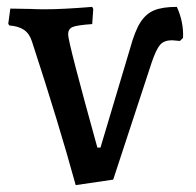

<svg xmlns="http://www.w3.org/2000/svg" viewBox="-20 -526 571 558"><path d="M512 -416 503 -407Q485 -409 480 -409Q457 -409 445.5 -396Q434 -383 421 -345L309 -4L200 12Q150 -170 73 -405Q66 -428 50 -439Q34 -450 7 -452L4 -457L10 -501L70 -500Q86 -499 111 -499Q162 -499 248 -506L251 -500L248 -456Q204 -453 191 -447.5Q178 -442 178 -426Q178 -403 263 -97H272L358 -385Q372 -436 388 -461Q404 -486 428 -496Q452 -506 494 -506Q514 -462 512 -416Z"/></svg>

Font: Alegreya SC Medium
Style: Regular
Weight: 500
Designer: Juan Pablo del Peral
Foundry: Huerta Tipografica
Version: Version 2.007; ttfautohint (v1.6)